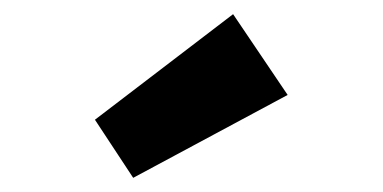

<svg xmlns="http://www.w3.org/2000/svg" viewBox="-20 -824 540 271"><path d="M168 -573 114 -655 309 -804 386 -690Z"/></svg>

Font: Lexend Peta ExtraBold
Style: Regular
Weight: 800
Version: Version 1.007